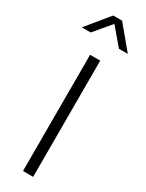

<svg xmlns="http://www.w3.org/2000/svg" viewBox="-279 -1032 809 1066"><g transform="rotate(30 125.5 -499.0)"><path d="M94 -745H159V0H94ZM96 -998H153L273 -854H216L125 -961L35 -854H-22Z"/></g></svg>

Font: Evergrow Sans
Style: Light
Weight: 300
Foundry: 10Web
Version: Version 1.000